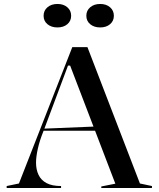

<svg xmlns="http://www.w3.org/2000/svg" viewBox="-20 -945 797 965"><path d="M13.5 0V-10L75.2 -22.8L343.3 -708H419.5L683.3 -22.8L743.7 -10V0H489.1V-7.8L559.7 -21.8L332.5 -615.3H321.8L197.9 -284.6Q179.7 -239.7 170.4 -198.7Q161.1 -157.7 161.1 -127Q161.1 -92.7 173.8 -66Q186.5 -39.3 214.2 -24.6Q241.9 -10 286.9 -10V0ZM185 -287.8V-297.8L463.7 -309.3V-287.8ZM483.7 -925.1Q513.9 -925.1 533.1 -908.5Q552.3 -892 552.3 -865.6Q552.3 -839.6 533.1 -823.3Q513.9 -807.1 483.7 -807.1Q452.9 -807.1 433.4 -823.3Q413.9 -839.6 413.9 -865.6Q413.9 -892 433.4 -908.5Q452.9 -925.1 483.7 -925.1ZM268.9 -925.1Q299.2 -925.1 318.4 -908.5Q337.6 -892 337.6 -865.6Q337.6 -839.6 318.4 -823.3Q299.2 -807.1 268.9 -807.1Q238.1 -807.1 218.6 -823.3Q199.1 -839.6 199.1 -865.6Q199.1 -892 218.6 -908.5Q238.1 -925.1 268.9 -925.1Z"/></svg>

Font: Kalnia Thin
Style: Regular
Weight: 100
Version: Version 1.105